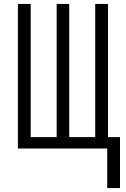

<svg xmlns="http://www.w3.org/2000/svg" viewBox="-20 -755 640 976"><path d="M525 201V0H71V-735H136V-58H268V-735H332V-58H464V-735H529V-58H590V201Z"/></svg>

Font: Iosevka SS04 Light Extended
Style: Regular
Weight: 300
Width: 7
Monospace: yes
Designer: Belleve Invis
Foundry: Belleve Invis
Version: Version 19.0.0; ttfautohint (v1.8.4)